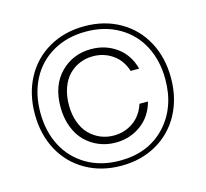

<svg xmlns="http://www.w3.org/2000/svg" viewBox="-102 -819 1003 936"><g transform="rotate(-15 399.5 -351.0)"><path d="M99.1 -168.9Q56.2 -249 56.2 -351.1Q56.2 -453.1 99.1 -533.2Q142.1 -613.3 220.7 -658.2Q299.3 -703.1 399.9 -703.1Q500.5 -703.1 578.9 -658.2Q657.2 -613.3 700.2 -533.2Q743.2 -453.1 743.2 -351.1Q743.2 -249 700.2 -168.9Q657.2 -88.9 578.9 -43.9Q500.5 1 399.9 1Q299.3 1 220.7 -43.9Q142.1 -88.9 99.1 -168.9ZM714.8 -351.1Q714.8 -445.3 676.8 -518.8Q638.7 -592.3 566.7 -634Q494.6 -675.8 399.9 -675.8Q304.7 -675.8 232.4 -634Q160.2 -592.3 122.1 -518.8Q84 -445.3 84 -351.1Q84 -256.8 122.1 -183.1Q160.2 -109.4 232.4 -67.1Q304.7 -24.9 399.9 -24.9Q542.5 -24.9 628.7 -116.2Q714.8 -207.5 714.8 -351.1ZM605 -434.1Q585.4 -507.3 530 -547.1Q474.6 -586.9 401.9 -586.9Q310.5 -586.9 248.3 -524.2Q186 -461.4 186 -352.1Q186 -296.4 203.4 -251Q220.7 -205.6 250.5 -176.3Q280.3 -147 319.1 -131.1Q357.9 -115.2 401.9 -115.2Q474.1 -115.2 529.8 -155.5Q585.4 -195.8 605 -268.1H562Q543.9 -211.9 500.7 -181.4Q457.5 -150.9 401.9 -150.9Q367.2 -150.9 335.9 -163.8Q304.7 -176.8 280.5 -201.2Q256.3 -225.6 242.2 -264.2Q228 -302.7 228 -350.1Q228 -398.9 242.2 -437.7Q256.3 -476.6 280.5 -501Q304.7 -525.4 335.7 -538.1Q366.7 -550.8 401.9 -550.8Q457 -550.8 500.7 -520.5Q544.4 -490.2 562 -434.1Z"/></g></svg>

Font: SVN-Poppins ExtraLight
Style: Regular
Weight: 200
Designer: Ninad Kale (Devanagari), Jonny Pinhorn (Latin)
Foundry: Indian Type Foundry
Version: Version 3.002 2017